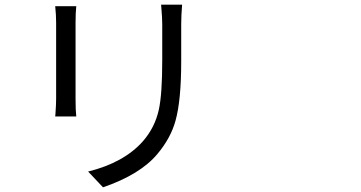

<svg xmlns="http://www.w3.org/2000/svg" viewBox="-20 -760 1540 820"><path d="M419.9 40 356.4 -27.3Q509.8 -65.4 590.8 -157.2Q641.6 -215.8 658.2 -291Q672.9 -357.4 672.9 -502V-656.2Q672.9 -683.6 668.9 -729.5Q668 -737.3 668 -740.2H757.8Q753.9 -693.4 753.9 -656.2V-498Q753.9 -331.1 729.5 -244.1Q709 -169.9 652.3 -102.5Q579.1 -14.6 419.9 40ZM215.8 -262.7Q215.8 -265.6 216.8 -273.4Q219.7 -314.5 219.7 -337.9V-663.1Q219.7 -696.3 215.8 -733.4H305.7Q302.7 -706.1 302.7 -663.1V-336.9Q302.7 -289.1 305.7 -262.7Z"/></svg>

Font: Bpmf GenYo Gothic R
Style: R
Weight: 400
Foundry: But Ko
Version: Version 1.320